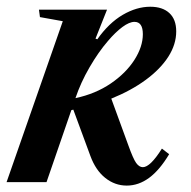

<svg xmlns="http://www.w3.org/2000/svg" viewBox="-32 -554 582 584"><path d="M353.5 10.5Q317.5 10.5 288.2 -12.8Q259 -36 243 -79.5L191 -220.5L185 -219L109.5 0H-12L159 -489.5L89.5 -502L86.5 -524.5H293.5L258.5 -436.5L264 -434.5Q299 -484 341.2 -508.8Q383.5 -533.5 425 -533.5Q462.5 -533.5 483.2 -514.2Q504 -495 504 -458.5Q504 -419 479.8 -381.2Q455.5 -343.5 411.2 -311Q367 -278.5 306.5 -254L358 -113Q373 -71 382.2 -58.2Q391.5 -45.5 402.5 -45.5Q425 -45.5 460.5 -102L482.5 -85Q453.5 -36.5 421.5 -13Q389.5 10.5 353.5 10.5ZM197.5 -255.5Q258.5 -268.5 304.8 -300Q351 -331.5 376.8 -371.8Q402.5 -412 402.5 -450Q402.5 -487.5 377 -487.5Q361.5 -487.5 340.2 -471.8Q319 -456 296.5 -429.5Q267.5 -396 240.5 -349.5Q213.5 -303 197.5 -255.5Z"/></svg>

Font: Libre Caslon Condensed
Style: Italic
Weight: 400
Italic angle: -22.583°
Designer: Pablo Impallari, Rodrigo Fuenzalida, Katja Schimmel, Ertekin Erdin
Foundry: Pablo Impallari, Rodrigo Fuenzalida
Version: Version 2.000;gftools[0.9.33]